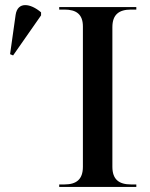

<svg xmlns="http://www.w3.org/2000/svg" viewBox="-20 -742 596 762"><path d="M32 -522 143 -681V-693C101 -729 50 -737 42 -683L20 -527ZM215 0H521V-10H500C452 -10 426 -30 426 -80V-634C426 -684 452 -704 500 -704H521V-714H215V-704H236C283 -704 309 -685 309 -637V-80C309 -30 283 -10 236 -10H215Z"/></svg>

Font: Noto Serif Display Medium
Style: Regular
Weight: 500
Designer: Monotype Design Team
Foundry: Monotype Imaging Inc.
Version: Version 2.009